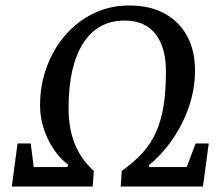

<svg xmlns="http://www.w3.org/2000/svg" viewBox="-20 -680 818 700"><path d="M23 0 44 -157H92L103 -71H225L229 -79Q183 -114 154.5 -173.5Q126 -233 126 -296Q126 -371 151 -437.5Q176 -504 220 -554Q264 -604 323 -632Q382 -660 451 -660Q526 -660 579.5 -631Q633 -602 662 -549Q691 -496 691 -423Q691 -357 669.5 -293Q648 -229 610 -173.5Q572 -118 523 -78V-71H661L693 -157H741L720 0H420L424 -57Q468 -88 499 -122Q530 -156 549 -198.5Q568 -241 576.5 -295Q585 -349 585 -420Q585 -507 547 -556Q509 -605 434 -605Q336 -605 283 -522Q230 -439 230 -286Q230 -211 253 -154.5Q276 -98 322 -57L318 0Z"/></svg>

Font: Faustina Medium
Style: Italic
Weight: 500
Italic angle: -8°
Designer: Alfonso Garcia
Foundry: http://www.omnibus-type.com
Version: Version 1.200